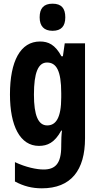

<svg xmlns="http://www.w3.org/2000/svg" viewBox="-20 -781 541 1041"><path d="M265 -761C217 -761 195 -736 195 -687C195 -639 219 -614 265 -614C312 -614 334 -639 334 -687C334 -735 314 -761 265 -761ZM197 -556C91 -556 34 -450 34 -269C34 -98 89 10 191 10C237 10 276 -7 312 -73H316C313 -51 312 -22 312 5V12C312 107 279 138 216 138C179 138 120 126 61 98V203C109 229 155 240 207 240C365 240 441 142 441 -31V-546H331L321 -476H313C279 -539 242 -556 197 -556ZM235 -442C285 -442 312 -399 312 -276V-253C312 -142 283 -101 236 -101C187 -101 164 -156 164 -268C164 -387 187 -442 235 -442Z"/></svg>

Font: Noto Sans Tamil ExtraCondensed
Style: Bold
Weight: 700
Width: 2
Designer: Jelle Bosma - Monotype Design Team
Foundry: Monotype Imaging Inc.
Version: Version 2.004